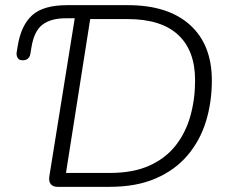

<svg xmlns="http://www.w3.org/2000/svg" viewBox="-20 -725 886 745"><path d="M204 0Q186 0 177.5 -10Q169 -20 171 -38L270 -654H234Q177 -654 144.5 -629Q112 -604 102 -541L98 -517Q97 -509 93 -503Q89 -497 83 -494Q77 -491 68 -491Q59 -491 53.5 -495Q48 -499 45.5 -507Q43 -515 45 -524L49 -548Q62 -627 105 -666Q148 -705 241 -705H476Q632 -705 717 -628.5Q802 -552 802 -413Q802 -328 779 -253.5Q756 -179 707.5 -122Q659 -65 584 -32.5Q509 0 405 0ZM236 -54H407Q497 -54 560 -82.5Q623 -111 662 -161Q701 -211 719 -276Q737 -341 737 -413Q737 -529 671 -590Q605 -651 475 -651H330Z"/></svg>

Font: Nunito ExtraLight Light
Style: Italic
Weight: 300
Italic angle: -9°
Version: Version 3.602